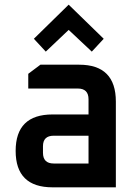

<svg xmlns="http://www.w3.org/2000/svg" viewBox="-20 -802 587 822"><path d="M205 0Q47 0 47 -156Q47 -312 205 -312H359V-377Q359 -423 313 -423H101V-486L153 -525H319Q476 -525 476 -367V0ZM164 -148Q164 -102 210 -102H359V-221H210Q164 -221 164 -176ZM125 -636 274 -782 424 -636 373 -581 274 -674 176 -581Z"/></svg>

Font: Oxanium SemiBold
Style: Regular
Weight: 600
Designer: Severin Meyer
Version: Version 2.000